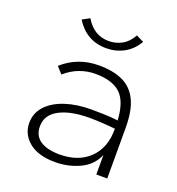

<svg xmlns="http://www.w3.org/2000/svg" viewBox="-122 -748 793 859"><g transform="rotate(20 275.0 -318.5)"><path d="M234 11Q153 11 109.5 -25Q66 -61 66 -115Q66 -162 97.5 -196Q129 -230 183.5 -248Q238 -266 307 -266Q333 -266 367 -265Q401 -264 434 -260Q429 -349 389.5 -385.5Q350 -422 270 -422Q231 -422 195 -408.5Q159 -395 127 -367L99 -398Q172 -463 272 -463Q339 -463 385 -442Q431 -421 455 -372.5Q479 -324 479 -241V0H427V-93Q405 -40 351 -14.5Q297 11 234 11ZM116 -117Q116 -72 149 -50Q182 -28 241 -28Q331 -28 383.5 -79.5Q436 -131 435 -221Q406 -224 372.5 -226Q339 -228 313 -228Q222 -228 169 -199.5Q116 -171 116 -117ZM385 -647 421 -629Q396 -587 358 -566.5Q320 -546 274 -546Q180 -546 128 -629L163 -648Q203 -580 274 -580Q308 -580 337 -596Q366 -612 385 -647Z"/></g></svg>

Font: Inconsolata SemiExpanded Light
Style: Regular
Weight: 300
Width: 6
Monospace: yes
Designer: Raph Levien, Cyreal, Brenton Simpson
Foundry: Raph Levien, Cyreal, Google
Version: Version 3.001; ttfautohint (v1.8.2.53-6de2)